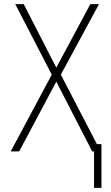

<svg xmlns="http://www.w3.org/2000/svg" viewBox="-20 -734 540 931"><path d="M32 0H73L253 -338L427 0H436V177H472V-35H450L275 -372L460 -714H418L253 -406L95 -714H54L231 -372Z"/></svg>

Font: Noto Sans Mono ExtraCondensed ExtraLight
Style: Regular
Weight: 200
Width: 2
Designer: Monotype Design Team
Foundry: Monotype Imaging Inc.
Version: Version 2.014